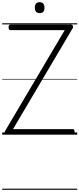

<svg xmlns="http://www.w3.org/2000/svg" viewBox="-20 -1221 720 1741"><path d="M43 0Q35 0 29.5 -5Q24 -10 23 -18Q22 -26 26 -33L567 -948H75Q67 -948 62.5 -953.5Q58 -959 58 -973Q58 -987 62.5 -992.5Q67 -998 75 -998H622Q635 -998 640.5 -987Q646 -976 639 -965L98 -50H639Q648 -50 652 -45Q656 -40 656 -26Q656 -12 652 -6Q648 0 639 0ZM340 -1102Q318 -1102 307 -1114Q296 -1126 296 -1151Q296 -1176 307 -1188.5Q318 -1201 340 -1201Q361 -1201 372 -1188.5Q383 -1176 383 -1151Q384 -1126 372.5 -1114Q361 -1102 340 -1102ZM0 490H680V500H0ZM0 -20H680V0H0ZM0 -505H680V-500H0ZM0 -1010H680V-1000H0Z"/></svg>

Font: Playwrite ES Deco Guides
Style: Regular
Weight: 400
Designer: Veronika Burian, José Scaglione
Foundry: TypeTogether
Version: Version 1.003